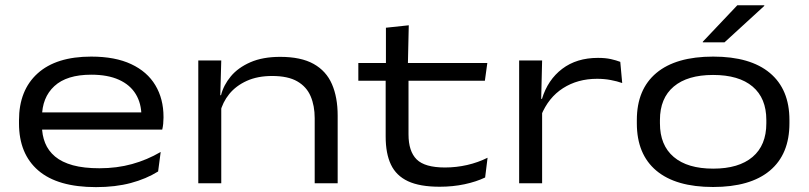

<svg xmlns="http://www.w3.org/2000/svg" viewBox="-20 -714 3150 748"><path d="M354 15Q204.5 15 129.2 -49.8Q54 -114.5 54 -233.5V-245.5Q54 -362.5 126.5 -428Q199 -493.5 335.5 -493.5Q428.5 -493.5 491 -464.2Q553.5 -435 585.2 -382Q617 -329 617 -258.5V-255.5Q617 -244 615.8 -231.5Q614.5 -219 612 -209H528.5Q530 -220.5 530.5 -234.5Q531 -248.5 531 -261.5Q531 -311 509 -347.2Q487 -383.5 443.5 -403.2Q400 -423 335.5 -423Q240 -423 191.8 -378.5Q143.5 -334 143.5 -257V-249.5V-240V-224Q143.5 -187.5 155.8 -157Q168 -126.5 194.5 -104.2Q221 -82 263.8 -70.2Q306.5 -58.5 367.5 -58.5Q435.5 -58.5 494.2 -74.8Q553 -91 606 -122L596 -46Q549.5 -17 489.5 -1Q429.5 15 354 15ZM95 -209V-276H594.5V-209Z M1206 0V-253.5Q1206 -302 1190.2 -339Q1174.5 -376 1138.2 -397Q1102 -418 1040 -418Q983.5 -418 941.5 -399Q899.5 -380 873.2 -347.8Q847 -315.5 837.5 -275.5L823.5 -343H841Q851 -382.5 879.2 -416.5Q907.5 -450.5 955.5 -471.5Q1003.5 -492.5 1071.5 -492.5Q1152.5 -492.5 1201.8 -465Q1251 -437.5 1273.2 -386.2Q1295.5 -335 1295.5 -263.5V0ZM752.5 0V-478.5H842L838 -334.5L842 -324V0Z M1693 13.5Q1615.5 13.5 1569.5 -8Q1523.5 -29.5 1503 -72.8Q1482.5 -116 1482.5 -181.5V-425.5H1571.5V-190.5Q1571.5 -124.5 1603.2 -93Q1635 -61.5 1713.5 -61.5Q1757.5 -61.5 1800 -71.2Q1842.5 -81 1879.5 -99.5L1870 -22.5Q1835.5 -6 1789.8 3.8Q1744 13.5 1693 13.5ZM1376 -399.5V-468.5H1878.5L1869 -399.5ZM1483.5 -460V-606L1572.5 -615.5L1569 -460Z M2088 -264 2070.5 -327.5 2091.5 -329Q2114 -403 2170.2 -445.8Q2226.5 -488.5 2309.5 -488.5Q2338.5 -488.5 2359.8 -483.8Q2381 -479 2396.5 -473L2404 -390.5Q2384.5 -397.5 2359.5 -402.2Q2334.5 -407 2306 -407Q2230.5 -407 2173.5 -370.5Q2116.5 -334 2088 -264ZM2002.5 0V-478.5H2092L2088 -311.5L2092 -307.5V0Z M2758 14.5Q2613 14.5 2537 -49.2Q2461 -113 2461 -233.5V-246.5Q2461 -366 2537.2 -429.8Q2613.5 -493.5 2758.5 -493.5Q2903 -493.5 2979.2 -429.8Q3055.5 -366 3055.5 -246.5V-233.5Q3055.5 -113 2979.2 -49.2Q2903 14.5 2758 14.5ZM2758.5 -57Q2858 -57 2911.8 -102.5Q2965.5 -148 2965.5 -233.5V-246.5Q2965.5 -331.5 2912 -376.8Q2858.5 -422 2758 -422Q2658.5 -422 2604.8 -376.8Q2551 -331.5 2551 -246.5V-233.5Q2551 -148 2604.8 -102.5Q2658.5 -57 2758.5 -57ZM2852.5 -693.5H2957.5V-691L2802.5 -549H2718V-551.5Z"/></svg>

Font: Anek Latin Expanded
Style: Regular
Weight: 400
Width: 7
Designer: Yesha Goshar
Foundry: Ek Type
Version: Version 1.003